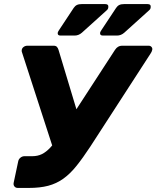

<svg xmlns="http://www.w3.org/2000/svg" viewBox="-20 -925 770 945"><path d="M67.7 0Q57.1 0 51.2 -7.2Q45.2 -14.5 47.2 -25.1L69.6 -130.7Q71.6 -141.7 80.7 -149Q89.7 -156.2 100.4 -156.2H138.7Q165.2 -156.2 186.1 -166.4Q206.9 -176.6 227.1 -198.1Q247.2 -219.5 269.4 -253.9L545.9 -679.4Q552.8 -689.9 561.3 -694.9Q569.9 -700 580 -700H711.4Q720.6 -700 725.9 -693.7Q731.2 -687.4 729.2 -679.4Q728.2 -674.8 726 -669.8Q723.7 -664.8 720.5 -660.5L424.9 -204Q387.7 -147.4 356.3 -108.3Q324.9 -69.1 291.2 -45.2Q257.6 -21.3 217.1 -10.6Q176.5 0 121.1 0ZM246.4 -179.7 87.9 -668.6Q86.9 -671 86.7 -673.2Q86.5 -675.4 86.9 -677.5Q87.6 -687.4 95.9 -693.7Q104.1 -700 115.2 -700H243.7Q254.5 -700 259.8 -694.6Q265.1 -689.3 268.1 -679.4L365.7 -355.5ZM486.1 -750Q470.9 -750 472.7 -764.1Q473.4 -767.7 475.8 -771.6Q478.2 -775.4 480.2 -778.4L551.4 -886Q558 -896 567.2 -900.5Q576.4 -905 592.4 -905H705.5Q724.6 -905 721.5 -887.9Q720.9 -880.1 713.2 -873.7L591.6 -764Q575.6 -750 556.1 -750ZM277.5 -750Q262.3 -750 264.1 -764.1Q264.8 -767.7 267.2 -771.6Q269.6 -775.4 271.6 -778.4L342.7 -886Q349.4 -896 358.6 -900.5Q367.7 -905 383.7 -905H496.9Q516 -905 512.9 -887.9Q512.2 -880.1 504.6 -873.7L383 -764Q367 -750 347.5 -750Z"/></svg>

Font: Rubik Light
Style: Italic
Weight: 300
Italic angle: -12°
Designer: Hubert and Fischer
Foundry: Hubert and Fischer
Version: Version 2.300;gftools[0.9.30]